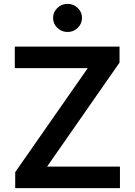

<svg xmlns="http://www.w3.org/2000/svg" viewBox="-20 -967 693 987"><path d="M58.2 0V-82L431.1 -616.8H56.1V-727.3H594.5V-645.2L221.9 -110.4H596.6V0ZM327.4 -802.6Q296.5 -802.6 274.7 -823.9Q252.8 -845.2 252.8 -875Q252.8 -904.8 274.7 -926Q296.5 -947.1 327.4 -947.1Q358 -947.1 379.8 -926Q401.6 -904.8 401.6 -875Q401.6 -845.2 379.8 -823.9Q358 -802.6 327.4 -802.6Z"/></svg>

Font: Inter UI Semi Bold
Style: Regular
Weight: 600
Designer: Rasmus Andersson
Foundry: rsms
Version: 3.2;8d6f07862